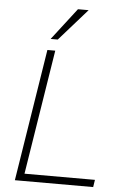

<svg xmlns="http://www.w3.org/2000/svg" viewBox="-61 -978 650 1021"><g transform="rotate(5 263.5 -467.5)"><path d="M58 0 170 -705H212L106 -39H482L476 0ZM182 -765 313 -935H370L220 -765Z"/></g></svg>

Font: Nunito Sans 12pt ExtraLight 12pt ExtraLight
Style: Italic
Weight: 250
Italic angle: -9°
Version: Version 3.101;gftools[0.9.27]